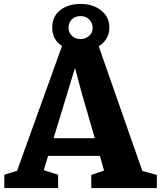

<svg xmlns="http://www.w3.org/2000/svg" viewBox="-20 -958 821 978"><path d="M537 -817Q537 -786 522.5 -762Q508 -738 483 -722L705 -87L779 -67V0H445V-67L510 -89L489 -164H225L203 -91L276 -68V0H2V-68L67 -88L296 -724Q246 -756 246 -817Q246 -874 286.5 -906Q327 -938 391 -938Q453 -938 495 -905Q537 -872 537 -817ZM329 -817Q329 -792 346.5 -775.5Q364 -759 391 -759Q415 -759 433.5 -775Q452 -791 452 -817Q452 -840 435 -858Q418 -876 391 -876Q363 -876 346 -859.5Q329 -843 329 -817ZM253 -254H463L398 -478L362 -612Z"/></svg>

Font: Martel Heavy
Style: Regular
Weight: 900
Designer: Dan Reynolds
Foundry: Dan Reynolds
Version: Version 1.001; ttfautohint (v1.1) -l 5 -r 5 -G 72 -x 0 -D la